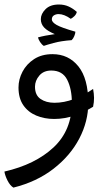

<svg xmlns="http://www.w3.org/2000/svg" viewBox="-44 -501 475 852"><path d="M15.6 331.5Q1 322.8 -10.3 300.8Q-21.5 278.8 -24.4 260.3Q112.3 229 193.6 153.1Q274.9 77.1 274.9 -45.4Q274.9 -106 254.2 -147Q233.4 -188 183.6 -188Q149.4 -188 130.4 -165.5Q111.3 -143.1 111.3 -116.2Q111.3 -78.6 136 -61.8Q160.6 -44.9 197.8 -44.9Q240.2 -44.9 284.4 -61.5Q328.6 -78.1 369.1 -106.4Q373 -85.9 373.3 -66.9Q373.5 -47.9 369.1 -27.3Q334.5 -5.4 289.1 10.7Q243.7 26.9 196.3 26.9Q152.8 26.9 116.7 11.7Q80.6 -3.4 59.3 -34.4Q38.1 -65.4 38.1 -112.8Q38.1 -148.9 55.9 -182.9Q73.7 -216.8 107.4 -238.8Q141.1 -260.7 189 -260.7Q260.3 -260.7 304 -206.3Q347.7 -151.9 347.7 -43.5Q347.7 37.6 307.9 113.8Q268.1 189.9 193.6 247.8Q119.1 305.7 15.6 331.5ZM150.4 -297.4Q141.1 -303.2 133.8 -314.7Q126.5 -326.2 124.5 -335Q153.8 -343.3 199.2 -349.6Q166.5 -363.3 151.9 -378.9Q137.2 -394.5 137.2 -416Q137.2 -439.5 158 -460.2Q178.7 -481 217.3 -481Q241.2 -481 260.5 -472.2Q279.8 -463.4 296.9 -448.2Q294.4 -437.5 286.1 -429.4Q277.8 -421.4 270 -417.5Q240.7 -438.5 215.8 -438.5Q204.6 -438.5 195.3 -432.9Q186 -427.2 186 -414.6Q186 -402.8 206.8 -390.6Q227.5 -378.4 290.5 -360.4Q290.5 -352.5 285.6 -340.8Q280.8 -329.1 273.9 -322.8Q226.6 -319.3 193.8 -310.3Q161.1 -301.3 150.4 -297.4Z"/></svg>

Font: Harmattan Medium
Style: Regular
Weight: 500
Designer: George W. Nuss III and SIL International
Foundry: SIL International
Version: Version 4.000